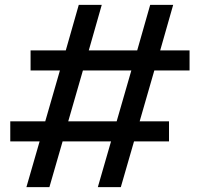

<svg xmlns="http://www.w3.org/2000/svg" viewBox="-20 -765 817 785"><path d="M88 0 142 -187H22V-269H165L225 -477H105V-559H249L302 -745H396L343 -559H541L594 -745H688L635 -559H755V-477H611L551 -269H671V-187H528L474 0H380L434 -187H236L182 0ZM259 -269H457L517 -477H319Z"/></svg>

Font: Plus Jakarta Display
Style: Regular
Weight: 400
Designer: Gumpita Rahayu
Foundry: Tokotype Studio
Version: Version 1.000;hotconv 1.0.109;makeotfexe 2.5.65596